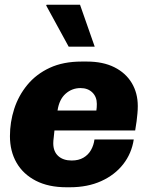

<svg xmlns="http://www.w3.org/2000/svg" viewBox="-20 -781 632 811"><path d="M261 10Q185 10 131.5 -17.5Q78 -45 50 -93.5Q22 -142 22 -206Q22 -265 40 -321Q58 -377 95.5 -422.5Q133 -468 190 -494.5Q247 -521 325 -521H347Q415 -521 463 -497Q511 -473 536.5 -430.5Q562 -388 562 -333Q562 -317 560.5 -301.5Q559 -286 557 -269Q555 -252 551 -230H210Q209 -216 207 -201Q205 -186 205 -176Q205 -141 226 -122Q247 -103 283 -103Q312 -103 332.5 -115Q353 -127 364.5 -147.5Q376 -168 379 -192H545Q536 -133 500.5 -87.5Q465 -42 407.5 -16Q350 10 275 10ZM223 -314H387Q388 -321 388.5 -327Q389 -333 389 -342Q389 -372 370 -390.5Q351 -409 320 -409Q284 -409 257 -385Q230 -361 223 -314ZM270 -584 175 -758 177 -761H318L380 -584Z"/></svg>

Font: Chivo Medium ExtraBold
Style: Italic
Weight: 800
Italic angle: -8.05°
Version: Version 2.002